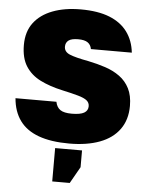

<svg xmlns="http://www.w3.org/2000/svg" viewBox="-61 -763 793 1038"><g transform="rotate(5 335.0 -244.0)"><path d="M335 14Q236 14 169 -10.5Q102 -35 66.5 -84Q31 -133 25 -205H247Q253 -175 273 -161.5Q293 -148 335 -148Q381 -148 402 -160Q423 -172 423 -196Q423 -215 408.5 -227Q394 -239 360.5 -248.5Q327 -258 272 -270Q204 -285 153 -310.5Q102 -336 73.5 -380.5Q45 -425 45 -496Q45 -568 81 -616Q117 -664 182.5 -689Q248 -714 335 -714Q429 -714 491.5 -689Q554 -664 588.5 -617Q623 -570 630 -505H408Q404 -528 387 -540Q370 -552 335 -552Q299 -552 283 -540Q267 -528 267 -506Q267 -478 298 -465Q329 -452 400 -439Q449 -429 493 -414.5Q537 -400 571.5 -375Q606 -350 625.5 -311.5Q645 -273 645 -217Q645 -142 607.5 -90Q570 -38 500.5 -12Q431 14 335 14ZM262 226V45H408V136L357 226Z"/></g></svg>

Font: Golos Text ExtraBold
Style: Regular
Weight: 800
Designer: A.Korolkova, Vitaly Kuzmin
Foundry: ParaType Ltd
Version: Version 2.004